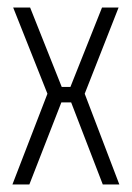

<svg xmlns="http://www.w3.org/2000/svg" viewBox="-20 -490 350 510"><path d="M13 0 106 -241 15 -470H60L144 -259H167L251 -470H295L205 -241L297 0H253L169 -218H143L58 0Z"/></svg>

Font: Smooch Sans
Style: Regular
Weight: 400
Designer: Robert E. Leuschke
Foundry: Robert E. Leuschke
Version: Version 1.010; ttfautohint (v1.8.3)